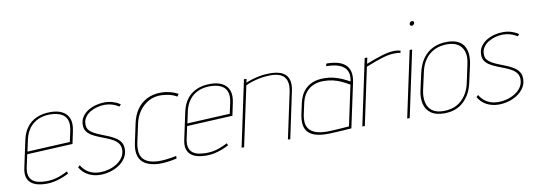

<svg xmlns="http://www.w3.org/2000/svg" viewBox="-57 -1064 3984 1433"><g transform="rotate(-10 1935.0 -347.0)"><path d="M77 -133 98 -230 444 -247 464 -342Q476 -398 462 -435Q448 -472 412 -491Q376 -510 323 -510Q262 -510 217 -490Q172 -470 143.5 -432Q115 -394 103 -339L59 -134Q50 -93 57.5 -65Q65 -37 85.5 -20Q106 -3 136 4.5Q166 12 202 12Q244 12 287.5 -0.5Q331 -13 373 -35L368 -52Q320 -28 282.5 -17.5Q245 -7 204 -7Q171 -7 144.5 -13Q118 -19 100.5 -33.5Q83 -48 76.5 -72.5Q70 -97 77 -133ZM444 -343 427 -265 103 -249 123 -341Q134 -389 160 -423Q186 -457 225.5 -475Q265 -493 315 -493Q363 -493 396.5 -478Q430 -463 443 -430Q456 -397 444 -343Z M837 -461 851 -475Q851 -476 836 -485Q821 -494 794.5 -502.5Q768 -511 732 -511Q700 -511 667 -502.5Q634 -494 606 -476.5Q578 -459 561 -433Q544 -407 544 -372Q544 -343 558 -323.5Q572 -304 595 -290.5Q618 -277 645.5 -266Q673 -255 700 -244.5Q727 -234 750 -221Q773 -208 787 -189.5Q801 -171 802 -144Q802 -109 784.5 -83Q767 -57 738.5 -39Q710 -21 677 -12Q644 -3 612 -3Q582 -3 555 -11.5Q528 -20 506.5 -37.5Q485 -55 470 -81L455 -68Q479 -26 520 -5Q561 16 611 16Q646 16 683 6Q720 -4 751.5 -24.5Q783 -45 802.5 -75Q822 -105 822 -144Q822 -174 808 -195Q794 -216 771 -230.5Q748 -245 720.5 -256.5Q693 -268 665.5 -278.5Q638 -289 615 -301.5Q592 -314 578 -331Q564 -348 565 -373Q564 -403 579.5 -425.5Q595 -448 619.5 -463Q644 -478 673 -485.5Q702 -493 729 -493Q758 -493 780.5 -486.5Q803 -480 817.5 -472.5Q832 -465 837 -461Z M1277 -459 1289 -478Q1261 -493 1228 -501.5Q1195 -510 1161 -510Q1099 -510 1052.5 -486Q1006 -462 976.5 -419Q947 -376 935 -319L904 -174Q891 -112 905 -72Q919 -32 956.5 -12Q994 8 1050 11Q1084 12 1120 7.5Q1156 3 1190 -5L1191 -25Q1191 -25 1180 -22.5Q1169 -20 1150 -17Q1131 -14 1107.5 -11.5Q1084 -9 1058 -9Q1018 -10 988.5 -19.5Q959 -29 941 -49Q923 -69 918.5 -100.5Q914 -132 923 -176L953 -314Q964 -365 992.5 -405Q1021 -445 1064 -468.5Q1107 -492 1161 -490Q1190 -489 1220 -482Q1250 -475 1277 -459Z M1289 -133 1310 -230 1656 -247 1676 -342Q1688 -398 1674 -435Q1660 -472 1624 -491Q1588 -510 1535 -510Q1474 -510 1429 -490Q1384 -470 1355.5 -432Q1327 -394 1315 -339L1271 -134Q1262 -93 1269.5 -65Q1277 -37 1297.5 -20Q1318 -3 1348 4.5Q1378 12 1414 12Q1456 12 1499.5 -0.5Q1543 -13 1585 -35L1580 -52Q1532 -28 1494.5 -17.5Q1457 -7 1416 -7Q1383 -7 1356.5 -13Q1330 -19 1312.5 -33.5Q1295 -48 1288.5 -72.5Q1282 -97 1289 -133ZM1656 -343 1639 -265 1315 -249 1335 -341Q1346 -389 1372 -423Q1398 -457 1437.5 -475Q1477 -493 1527 -493Q1575 -493 1608.5 -478Q1642 -463 1655 -430Q1668 -397 1656 -343Z M2107 -346 2033 0H2051L2124 -345Q2135 -392 2129 -423.5Q2123 -455 2105.5 -473Q2088 -491 2063 -499.5Q2038 -508 2010 -509.5Q1982 -511 1956 -509Q1932 -508 1905.5 -503Q1879 -498 1852 -490Q1825 -482 1802 -472L1808 -500H1788L1682 0H1701L1798 -453Q1819 -463 1847 -472Q1875 -481 1906 -487Q1937 -493 1966 -494Q2007 -497 2037.5 -490Q2068 -483 2086.5 -465.5Q2105 -448 2110.5 -418.5Q2116 -389 2107 -346Z M2569 -346Q2542 -361 2511.5 -374.5Q2481 -388 2447.5 -396Q2414 -404 2377 -404Q2326 -404 2291 -389.5Q2256 -375 2234 -352Q2212 -329 2200 -302.5Q2188 -276 2183 -252L2165 -169Q2156 -124 2160.5 -90.5Q2165 -57 2185 -34.5Q2205 -12 2241.5 -1Q2278 10 2332 10Q2343 10 2365 9Q2387 8 2413 6.5Q2439 5 2462.5 3.5Q2486 2 2500.5 1Q2515 0 2514 0L2586 -336Q2596 -385 2587 -418.5Q2578 -452 2553.5 -472Q2529 -492 2493.5 -500.5Q2458 -509 2414 -509L2409 -490Q2444 -490 2476.5 -483.5Q2509 -477 2533 -461.5Q2557 -446 2567.5 -418Q2578 -390 2569 -346ZM2564 -323 2499 -18Q2500 -18 2488 -17Q2476 -16 2456 -14.5Q2436 -13 2413 -11.5Q2390 -10 2369.5 -9Q2349 -8 2335 -8Q2276 -8 2242 -22Q2208 -36 2193.5 -58.5Q2179 -81 2177.5 -108.5Q2176 -136 2182 -163L2201 -250Q2207 -278 2220 -302Q2233 -326 2253.5 -344.5Q2274 -363 2303 -373.5Q2332 -384 2371 -384Q2408 -384 2440 -376.5Q2472 -369 2502 -355.5Q2532 -342 2564 -323Z M2972 -491 2977 -507Q2968 -510 2956.5 -512Q2945 -514 2933 -514Q2890 -514 2835.5 -497.5Q2781 -481 2713 -454L2723 -500H2703L2597 0H2616L2708 -433Q2749 -450 2781.5 -461.5Q2814 -473 2840 -480.5Q2866 -488 2887 -491.5Q2908 -495 2927 -495Q2938 -495 2950 -494.5Q2962 -494 2972 -491Z M2937 0H2956L3063 -501H3044ZM3098 -710Q3091 -710 3085.5 -705.5Q3080 -701 3078 -693Q3077 -686 3080.5 -681Q3084 -676 3091 -676Q3098 -676 3104.5 -681Q3111 -686 3112 -693Q3114 -701 3110 -705.5Q3106 -710 3098 -710Z M3440 -185 3469 -316Q3488 -408 3452.5 -460Q3417 -512 3328 -512Q3268 -512 3221.5 -489.5Q3175 -467 3144 -423.5Q3113 -380 3099 -316L3070 -185Q3059 -131 3070 -87Q3081 -43 3117 -16.5Q3153 10 3217 10Q3309 10 3365.5 -44Q3422 -98 3440 -185ZM3450 -320 3421 -185Q3411 -135 3384.5 -94.5Q3358 -54 3316 -31Q3274 -8 3216 -8Q3160 -8 3129 -31.5Q3098 -55 3089 -95.5Q3080 -136 3090 -185L3120 -320Q3131 -374 3158.5 -413Q3186 -452 3228.5 -473Q3271 -494 3327 -494Q3375 -494 3406.5 -474.5Q3438 -455 3450.5 -416.5Q3463 -378 3450 -320Z M3856 -461 3870 -475Q3870 -476 3855 -485Q3840 -494 3813.5 -502.5Q3787 -511 3751 -511Q3719 -511 3686 -502.5Q3653 -494 3625 -476.5Q3597 -459 3580 -433Q3563 -407 3563 -372Q3563 -343 3577 -323.5Q3591 -304 3614 -290.5Q3637 -277 3664.5 -266Q3692 -255 3719 -244.5Q3746 -234 3769 -221Q3792 -208 3806 -189.5Q3820 -171 3821 -144Q3821 -109 3803.5 -83Q3786 -57 3757.5 -39Q3729 -21 3696 -12Q3663 -3 3631 -3Q3601 -3 3574 -11.5Q3547 -20 3525.5 -37.5Q3504 -55 3489 -81L3474 -68Q3498 -26 3539 -5Q3580 16 3630 16Q3665 16 3702 6Q3739 -4 3770.5 -24.5Q3802 -45 3821.5 -75Q3841 -105 3841 -144Q3841 -174 3827 -195Q3813 -216 3790 -230.5Q3767 -245 3739.5 -256.5Q3712 -268 3684.5 -278.5Q3657 -289 3634 -301.5Q3611 -314 3597 -331Q3583 -348 3584 -373Q3583 -403 3598.5 -425.5Q3614 -448 3638.5 -463Q3663 -478 3692 -485.5Q3721 -493 3748 -493Q3777 -493 3799.5 -486.5Q3822 -480 3836.5 -472.5Q3851 -465 3856 -461Z"/></g></svg>

Font: Advent Pro Thin
Style: Italic
Weight: 250
Italic angle: -12°
Version: Version 3.000